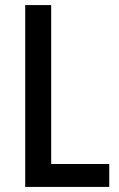

<svg xmlns="http://www.w3.org/2000/svg" viewBox="-20 -734 469 754"><path d="M79 0H409V-90H181V-714H79Z"/></svg>

Font: Noto Sans Sinhala Condensed Medium
Style: Regular
Weight: 500
Width: 3
Designer: Jelle Bosma - Monotype Design Team
Foundry: Monotype Imaging Inc.
Version: Version 2.006